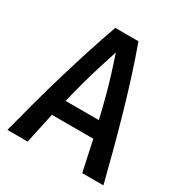

<svg xmlns="http://www.w3.org/2000/svg" viewBox="-163 -814 886 935"><g transform="rotate(30 280.0 -346.5)"><path d="M10 0Q32 -85 56 -174Q80 -263 106.5 -352Q133 -441 160.5 -527Q188 -613 217 -693H347Q376 -613 403.5 -526.5Q431 -440 456.5 -350.5Q482 -261 505.5 -172.5Q529 -84 550 0H431L394 -172H161L124 0ZM185 -264H372Q358 -324 343 -381Q328 -438 311.5 -490.5Q295 -543 279 -591Q263 -542 246.5 -489Q230 -436 214.5 -380Q199 -324 185 -264Z"/></g></svg>

Font: Ubuntu Sans Mono Medium
Style: Regular
Weight: 500
Monospace: yes
Designer: Dalton Maag Ltd
Foundry: Dalton Maag Ltd
Version: Version 1.006